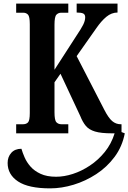

<svg xmlns="http://www.w3.org/2000/svg" viewBox="-20 -734 707 1057"><path d="M69 0V-50H107Q124 -50 134 -60Q144 -70 144 -112V-601Q144 -643 134 -653.5Q124 -664 108 -664H69V-714H356V-664H317Q301 -664 290.5 -653Q280 -642 280 -598V-350L402 -539Q427 -576 438 -598Q449 -620 449 -639Q449 -654 438.5 -659.5Q428 -665 402 -665V-714H627V-665Q594 -665 565.5 -641.5Q537 -618 509 -577L402 -425L554 -130Q577 -85 597.5 -67.5Q618 -50 645 -50H649V-7L667 0Q653 73 611 129.5Q569 186 510 224.5Q451 263 385 283Q319 303 256 303Q137 303 79.5 265Q22 227 22 163Q22 130 42 107.5Q62 85 98 85Q104 106 115.5 132.5Q127 159 148 183Q169 207 203.5 223Q238 239 289 239Q333 239 381 223.5Q429 208 475 177.5Q521 147 557 102.5Q593 58 611 0H596Q536 0 503 -10Q470 -20 452.5 -41Q435 -62 422 -95L313 -328L280 -281V-116Q280 -72 290.5 -61Q301 -50 318 -50H356V0Z"/></svg>

Font: Noto Serif ExtraCondensed
Style: Bold
Weight: 700
Width: 2
Designer: Monotype Design Team
Foundry: Monotype Imaging Inc.
Version: Version 2.014; ttfautohint (v1.8.4.7-5d5b)